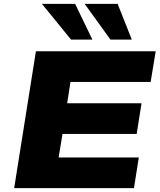

<svg xmlns="http://www.w3.org/2000/svg" viewBox="-20 -969 822 989"><path d="M53 0 165 -705H782L756 -547H343L326 -437H709L684 -279H302L282 -158H695L670 0ZM549 -765 416 -949H586L659 -765ZM346 -765 196 -949H367L456 -765Z"/></svg>

Font: Nunito Sans 10pt Expanded Black
Style: Italic
Weight: 900
Width: 7
Italic angle: -9°
Designer: Vernon Adams
Foundry: Vernon Adams
Version: Version 3.101;gftools[0.9.27]